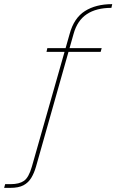

<svg xmlns="http://www.w3.org/2000/svg" viewBox="-117 -773 563 929"><path d="M108 -522 112 -540H375L370 -522ZM220 -609Q241 -686 294 -719.5Q347 -753 426 -753L422 -735Q349 -735 303 -704.5Q257 -674 239 -609L57 34Q48 65 34 88Q20 111 -3.5 123.5Q-27 136 -67 136H-97L-92 118H-65Q-24 118 -1 102Q22 86 37 34Z"/></svg>

Font: Poppins Variable
Style: Italic
Weight: 100
Italic angle: -10°
Designer: Jonny Pinhorn
Foundry: Indian Type Foundry
Version: Version 6.000